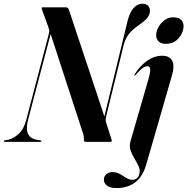

<svg xmlns="http://www.w3.org/2000/svg" viewBox="-60 -738 976 999"><path d="M85.5 -112.5Q74 -66 85.8 -41.8Q97.5 -17.5 128.5 -11L149.5 -8Q155 -7 155 -3.5Q155 0 149.5 0H-33Q-40.5 0 -40.5 -3.5Q-40.5 -6.5 -34.5 -8L-18.5 -10.5Q10.5 -17 37.2 -41.5Q64 -66 76.5 -114L195 -565.5Q197.5 -575 195.5 -583.5Q193.5 -592 190.5 -600L157.5 -691Q154.5 -700 163 -700H281.5Q288 -700 292.2 -697Q296.5 -694 300 -683Q331.5 -588 355.8 -514.8Q380 -441.5 400.8 -379.8Q421.5 -318 441.2 -258.5Q461 -199 483 -132L603.5 -628Q615 -674.5 635.2 -696.5Q655.5 -718.5 680 -718.5Q699.5 -718.5 710 -708.2Q720.5 -698 720 -682Q720 -662 706.5 -645.2Q693 -628.5 661 -606.5Q628.5 -584 609.8 -559.8Q591 -535.5 582.5 -499.5L491.5 -129.5Q490 -120.5 489.8 -114.5Q489.5 -108.5 493 -98L521 -10Q523.5 0 515.5 0H385.5Q375 0 376.5 -14Q377 -29 373 -41Q352 -105 324.2 -190.5Q296.5 -276 265.2 -371.5Q234 -467 203.5 -561ZM803 -510Q778.5 -510 765.5 -522.5Q752.5 -535 752.5 -554.5Q752.5 -574 764 -595.8Q775.5 -617.5 795.5 -632.8Q815.5 -648 840.5 -648Q869.5 -648 882.2 -635.2Q895 -622.5 895 -603.5Q895 -569.5 870 -539.8Q845 -510 803 -510ZM834 -343 702 114.5Q683 181 643.5 210.8Q604 240.5 547 240.5Q512.5 240.5 496.5 228Q480.5 215.5 480.5 196Q480.5 181 492.5 169.2Q504.5 157.5 525 157.5Q547 157.5 564.2 167.5Q581.5 177.5 597 187.5Q612.5 197.5 629 197.5Q642.5 197.5 652.2 189.5Q662 181.5 666 163Q669.5 145 660.5 125.8Q651.5 106.5 639 86Q626.5 65.5 619.2 43.8Q612 22 618.5 -1.5L711 -321.5Q723 -363 721.5 -378.2Q720 -393.5 707 -393.5Q696.5 -393.5 683 -384.5Q669.5 -375.5 647 -349.5Q642.5 -344.5 640 -345Q637 -345.5 641 -352Q668.5 -396 706 -422Q743.5 -448 784 -448Q822 -448 835.8 -422.2Q849.5 -396.5 834 -343Z"/></svg>

Font: Fraunces 144pt S000 SemiBold
Style: Italic
Weight: 600
Italic angle: -16°
Version: Version 1.000; ttfautohint (v1.8.3)